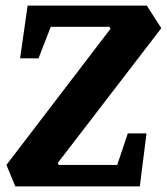

<svg xmlns="http://www.w3.org/2000/svg" viewBox="-20 -668 598 688"><path d="M35 0 3 -77 376 -565 372 -572H162L118 -459H52L79 -648H506L558 -567L187 -84L190 -77H400L438 -190H505L481 0Z"/></svg>

Font: Faustina Light ExtraBold
Style: Italic
Weight: 800
Italic angle: -8°
Version: Version 1.200